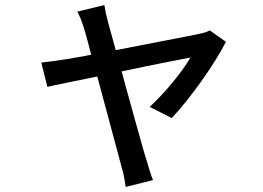

<svg xmlns="http://www.w3.org/2000/svg" viewBox="-20 -642 1040 758"><path d="M658 -176C728 -249 829 -391 872 -477L808 -522C797 -515 780 -511 765 -508C730 -500 572 -471 437 -444L407 -553C400 -578 395 -602 392 -622L285 -596C296 -577 304 -555 311 -532C318 -511 328 -473 340 -426C275 -413 209 -402 143 -395L167 -299C195 -306 272 -321 364 -340C401 -201 447 -31 460 17C468 44 473 72 476 96L584 69C576 50 565 14 560 -5C544 -52 500 -218 460 -360C585 -387 708 -410 732 -415C701 -360 627 -271 571 -220Z"/></svg>

Font: Spoqa Han Sans Neo Medium
Style: Regular
Weight: 500
Designer: [Spoqa Han Sans Neo] Dong-huui Kim  Younghwa Kang  Yujin Lee  [Noto Sans] Ryoko NISHIZUKA  (kana & ideographs); Paul D. 
Foundry: Spoqa (http://www.spoqa-han-sans.com)
Version: Version 1.000